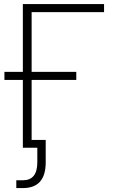

<svg xmlns="http://www.w3.org/2000/svg" viewBox="-20 -748 574 972"><path d="M506.8 -727.5V-686.5H140.1V0H95.7V-727.5ZM2.4 -343.3V-384.3H366.2V-343.3ZM96.2 204.1H62.5V164.6H96.2Q168.9 164.6 168.9 73.7V0H121.6V-39.6H211.4V73.7Q211.4 204.1 96.2 204.1Z"/></svg>

Font: Inter Display ExtraLight
Style: Regular
Weight: 200
Designer: Rasmus Andersson
Foundry: rsms
Version: Version 4.000;git-a52131595